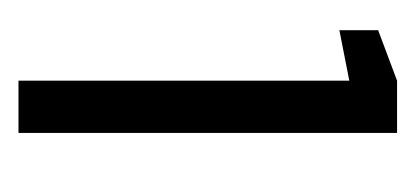

<svg xmlns="http://www.w3.org/2000/svg" viewBox="-144 -776 460 213"><g transform="rotate(90 86.5 -670.0)"><path d="M70 -460H128V-880H70L14 -859V-816L70 -827Z"/></g></svg>

Font: Vanilla Cream Book
Style: Regular
Weight: 400
Designer: Jeremy Tribby, Jinavaṁso
Foundry: Tribby Type
Version: Version 1.422;Glyphs 3.1.2 (3151)